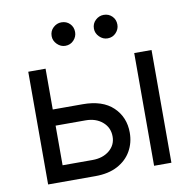

<svg xmlns="http://www.w3.org/2000/svg" viewBox="-83 -833 915 915"><g transform="rotate(-10 375.0 -375.0)"><path d="M272.7 -636.4Q250.4 -636.4 233.1 -653.6Q215.9 -670.8 215.9 -693.2Q215.9 -717.7 233.1 -733.8Q250.4 -750 272.7 -750Q297.2 -750 313.4 -733.8Q329.5 -717.7 329.5 -693.2Q329.5 -670.8 313.4 -653.6Q297.2 -636.4 272.7 -636.4ZM477.3 -636.4Q454.9 -636.4 437.7 -653.6Q420.5 -670.8 420.5 -693.2Q420.5 -717.7 437.7 -733.8Q454.9 -750 477.3 -750Q501.8 -750 517.9 -733.8Q534.1 -717.7 534.1 -693.2Q534.1 -670.8 517.9 -653.6Q501.8 -636.4 477.3 -636.4ZM305.4 0H76.7V-545.5H160.5V-348H305.4Q401.3 -348 452.1 -299.4Q502.8 -250.7 502.8 -176.1Q502.8 -127.1 480.1 -87.2Q457.4 -47.2 413.4 -23.6Q369.3 0 305.4 0ZM673.3 0H589.5V-545.5H673.3ZM305.4 -78.1Q355.1 -78.1 387.1 -104.4Q419 -130.7 419 -171.9Q419 -215.2 387.1 -242.5Q355.1 -269.9 305.4 -269.9H160.5V-78.1Z"/></g></svg>

Font: Linik Sans
Style: Regular
Weight: 400
Designer: Rasmus Andersson (font), Marc Monis (original base), Kil Hyung-jin (Pretendard portions), Cristiano Sobral (main changes
Foundry: rsms
Version: Version 3.018;May 31, 2022;FontCreator 14.0.0.2814 64-bit; t